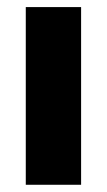

<svg xmlns="http://www.w3.org/2000/svg" viewBox="-20 -511 296 531"><path d="M204.3 0H51.3V-491.4H204.3Z"/></svg>

Font: Anek Malayalam Medium
Style: Regular
Weight: 500
Designer: Maithili Shingre (Malayalam) & Yesha Goshar (Latin)
Foundry: Ek Type
Version: Version 1.003